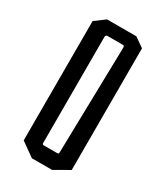

<svg xmlns="http://www.w3.org/2000/svg" viewBox="-153 -645 604 708"><g transform="rotate(30 149.0 -291.0)"><path d="M45 -42V-550L88 -582H213L253 -554V-36L190 0H104ZM173 -63Q179 -63 180.5 -64.5Q182 -66 182 -69L192 -521Q192 -526 190.5 -528Q189 -530 183 -530H121Q112 -530 112 -521V-69Q112 -66 113.5 -64.5Q115 -63 121 -63Z"/></g></svg>

Font: Bahianita
Style: Regular
Weight: 400
Designer: Pablo Cosgaya & Dani Raskovsky
Foundry: Pablo Cosgaya & Dani Raskovsky
Version: Version 1.008